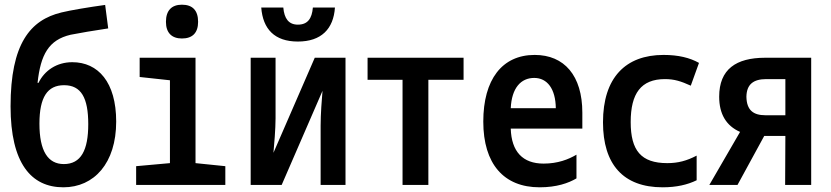

<svg xmlns="http://www.w3.org/2000/svg" viewBox="-20 -788 3540 818"><path d="M250 10C381 10 475 -93 475 -270C475 -438 398 -523 288 -523C222 -523 170 -488 144 -435H140C153 -555 187 -618 281 -640C316 -647 381 -658 441 -667L428 -767C362 -758 278 -744 242 -735C109 -703 25 -602 25 -335C25 -92 113 10 250 10ZM252 -89C184 -89 148 -145 148 -261C148 -374 182 -425 253 -425C326 -425 356 -371 356 -259C356 -148 325 -89 252 -89Z M755 -624C800 -624 824 -648 824 -695C824 -744 800 -768 755 -768C712 -768 687 -744 687 -695C687 -648 712 -624 755 -624ZM560 0H940V-80L813 -93V-542H575V-460L704 -446V-93L560 -80Z M1249 -611C1349 -611 1401 -665 1407 -756H1313C1309 -709 1291 -683 1249 -683C1210 -683 1191 -709 1187 -756H1093C1100 -664 1150 -611 1249 -611ZM1048 0H1180L1354 -401C1351 -365 1346 -302 1346 -253V0H1452V-542H1321L1145 -137C1148 -168 1154 -240 1154 -284V-542H1048Z M1695 0H1805V-448H1955V-542H1546V-448H1695Z M2279 10C2352 10 2402 -8 2436 -28V-129C2402 -109 2357 -91 2296 -91C2207 -91 2159 -142 2156 -240H2461V-308C2461 -466 2384 -554 2258 -554C2119 -554 2039 -449 2039 -270C2039 -90 2126 10 2279 10ZM2156 -327C2160 -413 2199 -456 2256 -456C2312 -456 2347 -409 2348 -327Z M2803 10C2862 10 2909 -1 2948 -20V-125C2906 -103 2869 -93 2823 -93C2711 -93 2667 -147 2667 -268C2667 -390 2711 -451 2813 -451C2853 -451 2881 -442 2923 -423L2958 -520C2919 -542 2870 -554 2807 -554C2645 -554 2549 -457 2549 -267C2549 -88 2635 10 2803 10Z M3002 0H3122L3236 -209H3326L3325 0H3436V-542H3240C3116 -542 3044 -493 3044 -376C3044 -302 3074 -252 3133 -226ZM3241 -297C3190 -297 3161 -318 3160 -376C3161 -429 3190 -451 3245 -451H3326V-297Z"/></svg>

Font: Noto Sans Mono ExtraCondensed SemiBold
Style: Regular
Weight: 600
Width: 2
Designer: Monotype Design Team
Foundry: Monotype Imaging Inc.
Version: Version 2.014